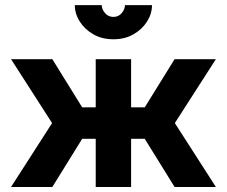

<svg xmlns="http://www.w3.org/2000/svg" viewBox="-20 -743 902 763"><path d="M188 0H23.9L187 -253.9L23.9 -507.8H188L306.6 -316.4H360.4V-507.8H501V-316.4H555.2L673.8 -507.8H837.9L674.8 -253.9L837.9 0H673.8L555.2 -191.4H501V0H360.4V-191.4H306.6ZM430.7 -586.9Q385.3 -586.9 350.8 -606.7Q316.4 -626.5 296.9 -657.5Q277.3 -688.5 277.3 -722.7H384.3Q384.3 -706.5 397.2 -691.2Q410.2 -675.8 430.7 -675.8Q451.2 -675.8 463.9 -691.2Q476.6 -706.5 476.6 -722.7H584Q584 -688.5 564.5 -657.5Q544.9 -626.5 510.5 -606.7Q476.1 -586.9 430.7 -586.9Z"/></svg>

Font: Giphurs
Style: Bold
Weight: 700
Version: Version 0.920; ttfautohint (v1.8.4.7-5d5b)